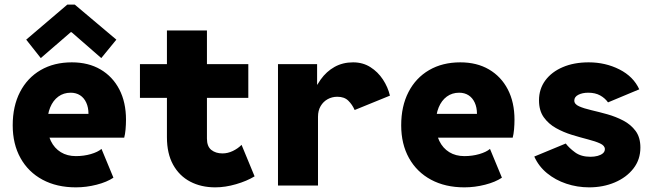

<svg xmlns="http://www.w3.org/2000/svg" viewBox="-20 -806 2852 834"><path d="M309.6 7.8Q226.6 7.8 164.8 -25.4Q103 -58.6 69.1 -119.4Q35.2 -180.2 35.2 -261.7Q35.2 -344.7 66.9 -406.2Q98.6 -467.8 156.5 -501.5Q214.4 -535.2 292 -535.2Q363.8 -535.2 416.5 -504.4Q469.2 -473.6 498.3 -417.7Q527.3 -361.8 527.3 -286.1Q527.3 -265.1 525.4 -243.7Q523.4 -222.2 519.5 -208H173.8V-311.5H364.3Q364.3 -339.4 354.7 -360.1Q345.2 -380.9 327.9 -392.1Q310.5 -403.3 287.1 -403.3Q256.3 -403.3 233.4 -386.5Q210.4 -369.6 198 -339.4Q185.5 -309.1 185.5 -267.6Q185.5 -225.1 200.9 -193.6Q216.3 -162.1 244.1 -145Q272 -127.9 309.6 -127.9Q344.2 -127.9 374.5 -136.7Q404.8 -145.5 420.9 -159.2L472.7 -34.2Q444.3 -15.1 399.7 -3.7Q355 7.8 309.6 7.8ZM157.2 -553.7 93.8 -633.8 272.5 -786.1H304.7L485.4 -633.8L419.9 -553.7L291 -666H287.1Z M915 7.8Q853.5 7.8 806.2 -17.1Q758.8 -42 731.9 -90.6Q705.1 -139.2 705.1 -210V-673.8H878.9V-204.1Q878.9 -169.9 897.9 -154.8Q917 -139.6 946.3 -139.6Q969.2 -139.6 991.2 -150.1Q1013.2 -160.6 1029.3 -176.8L1085.9 -40Q1052.2 -19.5 1005.4 -5.9Q958.5 7.8 915 7.8ZM587.9 -380.9V-527.3H1058.6V-380.9Z M1187.5 0V-527.3H1357.4V-438.5H1377L1334 -378.9Q1347.7 -425.3 1372.8 -460.4Q1397.9 -495.6 1433.3 -515.4Q1468.8 -535.2 1513.7 -535.2Q1556.2 -535.2 1588.9 -514.4Q1621.6 -493.7 1643.3 -460.7Q1665 -427.7 1673.8 -390.6L1520.5 -328.1Q1510.3 -351.6 1492.9 -368.7Q1475.6 -385.7 1445.3 -385.7Q1422.4 -385.7 1403.3 -375.2Q1384.3 -364.7 1372.8 -345.2Q1361.3 -325.7 1361.3 -298.8V0Z M1997.1 7.8Q1914.1 7.8 1852.3 -25.4Q1790.5 -58.6 1756.6 -119.4Q1722.7 -180.2 1722.7 -261.7Q1722.7 -344.7 1754.4 -406.2Q1786.1 -467.8 1844 -501.5Q1901.9 -535.2 1979.5 -535.2Q2051.3 -535.2 2104 -504.4Q2156.7 -473.6 2185.8 -417.7Q2214.8 -361.8 2214.8 -286.1Q2214.8 -265.1 2212.9 -243.7Q2210.9 -222.2 2207 -208H1861.3V-311.5H2051.8Q2051.8 -339.4 2042.2 -360.1Q2032.7 -380.9 2015.4 -392.1Q1998 -403.3 1974.6 -403.3Q1943.8 -403.3 1920.9 -386.5Q1897.9 -369.6 1885.5 -339.4Q1873 -309.1 1873 -267.6Q1873 -225.1 1888.4 -193.6Q1903.8 -162.1 1931.6 -145Q1959.5 -127.9 1997.1 -127.9Q2031.7 -127.9 2062 -136.7Q2092.3 -145.5 2108.4 -159.2L2160.2 -34.2Q2131.8 -15.1 2087.2 -3.7Q2042.5 7.8 1997.1 7.8Z M2539.1 7.8Q2487.3 7.8 2439.9 -8.1Q2392.6 -23.9 2356.2 -53.7Q2319.8 -83.5 2300.8 -126L2437.5 -182.6Q2451.7 -163.6 2477.8 -144.3Q2503.9 -125 2544.9 -125Q2562 -125 2576.2 -128.9Q2590.3 -132.8 2598.9 -140.1Q2607.4 -147.5 2607.4 -158.2Q2607.4 -173.3 2586.7 -182.9Q2565.9 -192.4 2533.4 -200.7Q2501 -209 2464.4 -220.2Q2427.7 -231.4 2395.3 -249.5Q2362.8 -267.6 2342 -296.6Q2321.3 -325.7 2321.3 -370.1Q2321.3 -419.4 2348.6 -456.5Q2376 -493.7 2424.6 -514.4Q2473.1 -535.2 2537.1 -535.2Q2609.9 -535.2 2670.7 -504.4Q2731.4 -473.6 2756.8 -418L2621.1 -361.3Q2607.9 -379.9 2586.7 -391.6Q2565.4 -403.3 2535.2 -403.3Q2509.8 -403.3 2492.2 -394.3Q2474.6 -385.3 2474.6 -369.1Q2474.6 -353.5 2495.4 -344.2Q2516.1 -335 2548.8 -327.4Q2581.5 -319.8 2618.2 -309.6Q2654.8 -299.3 2687.5 -282.2Q2720.2 -265.1 2741 -237.1Q2761.7 -209 2761.7 -165Q2761.7 -112.8 2731.4 -74Q2701.2 -35.2 2650.6 -13.7Q2600.1 7.8 2539.1 7.8Z"/></svg>

Font: Reddit Mono Black
Style: Regular
Weight: 900
Monospace: yes
Designer: Stephen Hutchings
Foundry: Reddit
Version: Version 1.014